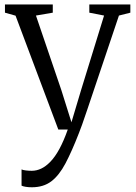

<svg xmlns="http://www.w3.org/2000/svg" viewBox="-20 -562 588 833"><path d="M118 250.5Q103.5 250.5 91.5 248.5Q79.5 246.5 73.5 243.5V173Q79.5 176 92.5 177.5Q105.5 179 118 179Q138.5 179 158.8 169.5Q179 160 199 139.2Q219 118.5 237.8 84Q256.5 49.5 274 0H233L47.5 -494L1.5 -507V-542.5H209V-507L136 -494.5L246 -171.5L290 -31.5L332 -172L431.5 -494.5L367.5 -507V-542.5H545.5V-507L496 -494.5Q463.5 -398 437.8 -321.5Q412 -245 392.5 -187Q373 -129 359.2 -88Q345.5 -47 336.2 -21.2Q327 4.5 322 16.5Q291.5 95 264 147Q236.5 199 202.5 224.8Q168.5 250.5 118 250.5Z"/></svg>

Font: Merriweather 48pt Light
Style: Regular
Weight: 300
Version: Version 2.100